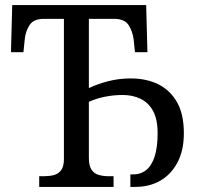

<svg xmlns="http://www.w3.org/2000/svg" viewBox="-20 -734 780 754"><path d="M134 0V-42H154Q174 -42 191.5 -46.5Q209 -51 220 -65.5Q231 -80 231 -109V-660H152Q112 -660 96 -635.5Q80 -611 77 -578L72 -529H23L28 -714H554L559 -529H510L505 -578Q501 -611 485 -635.5Q469 -660 428 -660H329V-388Q365 -405 406.5 -415.5Q448 -426 493 -426Q555 -426 601.5 -403Q648 -380 675 -333Q702 -286 702 -211Q702 -143 677 -96Q652 -49 609.5 -24.5Q567 0 511 0H492V-49H502Q533 -49 554.5 -66.5Q576 -84 587.5 -120Q599 -156 599 -211Q599 -266 581 -298.5Q563 -331 532 -346Q501 -361 462 -361Q426 -361 391.5 -354Q357 -347 329 -334V-114Q329 -83 339.5 -67.5Q350 -52 368 -47Q386 -42 406 -42H426V0Z"/></svg>

Font: Noto Serif SemiCondensed
Style: Regular
Weight: 400
Width: 4
Designer: Monotype Design Team
Foundry: Monotype Imaging Inc.
Version: Version 2.013